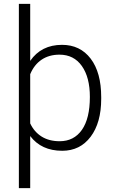

<svg xmlns="http://www.w3.org/2000/svg" viewBox="-20 -770 602 993"><path d="M503.4 -258.8Q503.4 -135.3 448.7 -62.7Q394 9.8 301.8 9.8Q193.8 9.8 136.2 -66.4V203.1H77.6V-750H136.2V-455.1Q193.4 -538.1 300.8 -538.1Q394.5 -538.1 449 -466.6Q503.4 -395 503.4 -267.6ZM444.8 -269Q444.8 -370.1 403.3 -428.7Q361.8 -487.3 287.6 -487.3Q233.9 -487.3 195.3 -461.4Q156.7 -435.5 136.2 -386.2V-131.8Q156.7 -87.9 195.3 -63.7Q233.9 -39.6 288.6 -39.6Q362.3 -39.6 403.6 -98.4Q444.8 -157.2 444.8 -269Z"/></svg>

Font: RobotoDraft Light
Style: Regular
Weight: 300
Version: Version 2.001151; 2014